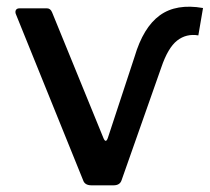

<svg xmlns="http://www.w3.org/2000/svg" viewBox="-20 -555 628 575"><path d="M254 0Q234 0 229 -15L27 -514Q25 -521 28 -525.5Q31 -530 38 -530H121Q131 -530 136 -518L290 -141Q297 -125 303 -142L383 -385Q409 -473 458.5 -509Q508 -545 588 -531L574 -449Q538 -455 510.5 -433.5Q483 -412 463 -353L344 -15Q339 0 320 0Z"/></svg>

Font: Libre Franklin Medium
Style: Regular
Weight: 500
Designer: Pablo Impallari, Rodrigo Fuenzalida, Nhung Nguyen
Foundry: Impallari Type
Version: Version 3.000